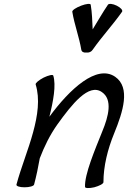

<svg xmlns="http://www.w3.org/2000/svg" viewBox="-20 -942 653 980"><path d="M453 -688C499 -754 556 -815 603 -882C608 -890 596 -903 576 -913C556 -923 536 -925 531 -918C503 -877 479 -834 453 -792C451 -834 450 -877 443 -918C442 -925 420 -923 394 -913C368 -903 348 -890 349 -882C360 -815 384 -754 395 -688C397 -677 408 -672 421 -674C433 -672 446 -677 453 -688ZM162 -511C185 -437 172 -351 149 -267C125 -178 88 -89 64 0C62 8 80 14 105 14C130 14 152 8 154 0C166 -45 175 -89 183 -134C206 -194 234 -252 273 -307C347 -410 433 -519 500 -472C556 -434 534 -348 502 -271C464 -176 411 -52 414 12C414 19 435 20 461 14C487 7 508 -4 508 -12C508 -93 529 -179 563 -262C608 -372 647 -495 568 -550C474 -615 336 -488 232 -346C252 -425 267 -507 252 -556C250 -563 228 -558 203 -546C178 -533 160 -518 162 -511Z"/></svg>

Font: Nupuram Condensed Oblique
Style: Regular
Weight: 400
Width: 3
Designer: Santhosh Thottingal (santhosh.thottingal@gmail.com)
Foundry: SMC
Version: Version 1.000